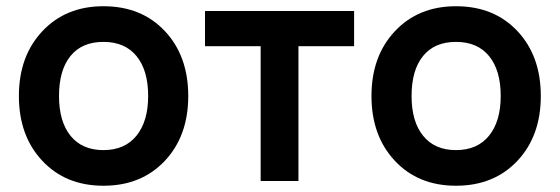

<svg xmlns="http://www.w3.org/2000/svg" viewBox="-20 -575 1778 610"><path d="M308.6 15.1Q188.5 15.1 114.3 -64.2Q40 -143.6 40 -270Q40 -396.5 114.5 -475.8Q189 -555.2 308.6 -555.2Q429.7 -555.2 503.9 -476.1Q578.1 -397 578.1 -270Q578.1 -143.1 503.7 -64Q429.2 15.1 308.6 15.1ZM308.6 -98.1Q376.5 -98.1 413.6 -143.8Q450.7 -189.5 450.7 -270Q450.7 -351.6 413.8 -396.7Q377 -441.9 308.6 -441.9Q240.2 -441.9 203.9 -397Q167.5 -352.1 167.5 -270Q167.5 -188.5 204.3 -143.3Q241.2 -98.1 308.6 -98.1Z M928.2 0H808.1V-428.2H631.3V-540H1105V-428.2H928.2Z M1428.7 15.1Q1308.6 15.1 1234.4 -64.2Q1160.2 -143.6 1160.2 -270Q1160.2 -396.5 1234.6 -475.8Q1309.1 -555.2 1428.7 -555.2Q1549.8 -555.2 1624 -476.1Q1698.2 -397 1698.2 -270Q1698.2 -143.1 1623.8 -64Q1549.3 15.1 1428.7 15.1ZM1428.7 -98.1Q1496.6 -98.1 1533.7 -143.8Q1570.8 -189.5 1570.8 -270Q1570.8 -351.6 1533.9 -396.7Q1497.1 -441.9 1428.7 -441.9Q1360.4 -441.9 1324 -397Q1287.6 -352.1 1287.6 -270Q1287.6 -188.5 1324.5 -143.3Q1361.3 -98.1 1428.7 -98.1Z"/></svg>

Font: Vela Sans Bd
Style: Bold
Weight: 700
Designer: Principal design: Mikhail Sharanda - project Manrope.
Design modification: Ravid Balaliev
Foundry: Mikhail Sharanda
Version: Version 1.001